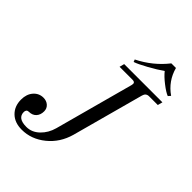

<svg xmlns="http://www.w3.org/2000/svg" viewBox="-265 -1041 1179 1179"><g transform="rotate(45 325.0 -451.0)"><path d="M14.2 -109.9Q14.2 -157.2 39.8 -186.5Q65.4 -215.8 104 -215.8Q130.4 -215.8 148.2 -200Q166 -184.1 166 -159.2Q166 -128.4 148.7 -109.6Q131.3 -90.8 100.1 -90.8Q90.3 -90.8 85.2 -84.5Q80.1 -78.1 80.1 -67.9Q80.1 -14.2 155.8 -14.2Q203.1 -14.2 240.2 -49.8Q277.3 -85.4 292 -139.2L431.2 -652.8Q433.1 -662.6 433.1 -665Q433.1 -680.2 412.1 -680.2H299.8L308.1 -711.9H640.1L631.8 -680.2H556.2Q529.3 -680.2 522 -652.8L395 -185.1Q369.6 -94.2 300.3 -38.1Q231 18.1 147.9 18.1Q86.4 18.1 50.3 -17.3Q14.2 -52.7 14.2 -109.9ZM339.8 -762.2 334 -777.8Q439.9 -830.6 509.8 -919.9H549.8Q573.7 -830.6 649.9 -777.8L636.2 -762.2Q612.8 -771 573.7 -801.3Q534.7 -831.5 514.2 -857.9Q476.6 -831.5 421.4 -801Q366.2 -770.5 339.8 -762.2Z"/></g></svg>

Font: Flanker Steampunk
Style: Italic
Weight: 400
Italic angle: -12°
Designer: Alexey Kryukov, Leonardo Di Lena
Foundry: Alexey Kryukov, Leonardo Di Lena
Version: 1.210